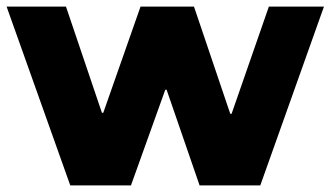

<svg xmlns="http://www.w3.org/2000/svg" viewBox="-23 -562 1002 582"><path d="M478 -290 374 0H190L-3 -542H177L286 -220H290L403 -542H565L675 -217H679L792 -542H959L766 0H582L482 -290Z"/></svg>

Font: CMG Sans ExtraBold
Style: Regular
Weight: 800
Designer: Julieta Ulanovsky
Foundry: Julieta Ulanovsky
Version: Version 7.200